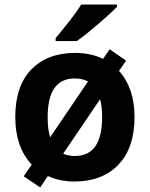

<svg xmlns="http://www.w3.org/2000/svg" viewBox="-20 -786 657 842"><path d="M189 -273Q189 -442 308 -442Q340 -442 366 -429L200 -184Q189 -217 189 -273ZM428 -273Q428 -102 309 -102Q278 -102 257 -112L419 -351Q428 -318 428 -273ZM570 -273Q570 -399 502 -475L533 -520L461 -570L432 -528Q377 -554 310 -554Q188 -554 117.5 -481.5Q47 -409 47 -273Q47 -141 119 -64L84 -13L156 36L190 -14Q242 10 307 10Q428 10 499 -63.5Q570 -137 570 -273ZM493 -766H336Q315 -732 281.5 -689.5Q248 -647 224 -619V-606H317Q354 -632 410 -680Q466 -728 493 -756Z"/></svg>

Font: Noto Sans UI
Style: Bold
Weight: 700
Designer: Monotype Design Team
Foundry: Monotype Imaging Inc.
Version: Version 1.901